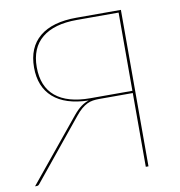

<svg xmlns="http://www.w3.org/2000/svg" viewBox="-79 -773 792 846"><g transform="rotate(-10 317.0 -350.0)"><path d="M505.5 0V-330H355Q340 -330 326.8 -328Q313.5 -326 300.8 -319.8Q288 -313.5 275 -302.5Q262 -291.5 247.5 -273.5L29 -5.5Q24.5 0 18 0H10L238 -278.5Q257 -301.5 274 -313.8Q291 -326 308.5 -331.5Q204 -334 150.2 -381.8Q96.5 -429.5 96.5 -516Q96.5 -605.5 153.5 -652.8Q210.5 -700 318.5 -700H517.5V0ZM108.5 -515.5Q108.5 -428.5 162 -384.2Q215.5 -340 317.5 -340H505.5V-690H318.5Q217 -690 162.8 -645.8Q108.5 -601.5 108.5 -515.5Z"/></g></svg>

Font: Lato Hairline
Style: Regular
Weight: 100
Designer: Lukasz Dziedzic
Foundry: tyPoland Lukasz Dziedzic
Version: Version 2.007; 2014-02-27